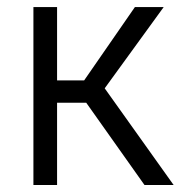

<svg xmlns="http://www.w3.org/2000/svg" viewBox="-20 -527 528 547"><path d="M75.2 -506.8H142.6V-297.9H219.7L364.3 -506.8H446.3L278.3 -275.4L474.6 0H391.6L225.6 -234.4H142.6V0H75.2Z"/></svg>

Font: Dinish
Style: Regular
Weight: 400
Designer: Bert Driehuis
Foundry: Playbeing
Version: Version 3.006; git-39231f3c-release